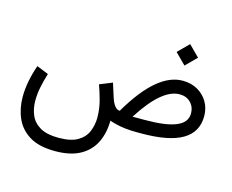

<svg xmlns="http://www.w3.org/2000/svg" viewBox="-118 -802 1483 1225"><g transform="rotate(15 624.0 -189.5)"><path d="M993.7 -631.3 922.9 -560.5 993.7 -489.7 1064.5 -560.5ZM336.4 251.5Q438 251.5 502.2 215.8Q566.4 180.2 597.2 116.9Q627.9 53.7 628.4 -27.8Q648.4 -20.5 674.6 -14.2Q700.7 -7.8 734.9 -3.9Q769 0 813 0H838.9Q929.2 0 996.8 -12.7Q1064.5 -25.4 1109.4 -51.5Q1154.3 -77.6 1176.8 -117.2Q1199.2 -156.7 1199.2 -210Q1199.2 -262.2 1174.8 -303.7Q1150.4 -345.2 1107.4 -369.4Q1064.5 -393.6 1008.8 -393.6Q966.8 -393.6 924.8 -376Q882.8 -358.4 840.6 -322.8Q798.3 -287.1 755.6 -232.7Q712.9 -178.2 669.4 -104Q651.4 -104 636.2 -123Q621.1 -142.1 610.8 -174.3L581.5 -266.6L498 -232.9Q511.7 -196.8 527.3 -140.1Q543 -83.5 543 -25.4Q543 23.9 525.1 67.1Q507.3 110.4 462.6 137Q418 163.6 336.4 163.6Q258.8 163.6 214.4 137.7Q169.9 111.8 151.1 68.4Q132.3 24.9 132.3 -27.8Q132.3 -72.3 142.1 -119.6Q151.9 -167 166 -211.9L88.4 -243.2Q69.8 -191.4 59.1 -137Q48.3 -82.5 48.3 -30.8Q48.3 45.9 76.4 110.1Q104.5 174.3 167.7 212.9Q231 251.5 336.4 251.5ZM1012.2 -304.7Q1057.6 -304.7 1085.4 -276.4Q1113.3 -248 1113.3 -205.1Q1113.3 -174.8 1096.2 -152.8Q1079.1 -130.9 1044.7 -116.7Q1010.3 -102.5 958.5 -95.7Q906.7 -88.9 836.9 -88.9H758.3Q792.5 -142.6 825.4 -183.1Q858.4 -223.6 890.4 -250.7Q922.4 -277.8 952.9 -291.3Q983.4 -304.7 1012.2 -304.7Z"/></g></svg>

Font: Vazirmatn
Style: Regular
Weight: 400
Designer: Saber Rastikerdar
Foundry: Saber Rastikerdar
Version: Version 33.003;September 2, 2022;FontCreator 14.0.0.2862 64-